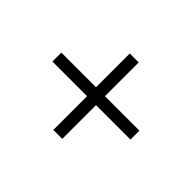

<svg xmlns="http://www.w3.org/2000/svg" viewBox="-102 -692 776 776"><g transform="rotate(-45 286.0 -304.0)"><path d="M260 -278V-81H311V-278H504V-329H311V-527H260V-329H67V-278Z"/></g></svg>

Font: Noto Sans Syriac Light
Style: Regular
Weight: 300
Designer: Patrick Giasson and the Monotype Design Team
Foundry: Monotype Imaging Inc.
Version: Version 3.000